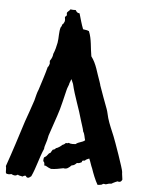

<svg xmlns="http://www.w3.org/2000/svg" viewBox="-64 -797 628 851"><g transform="rotate(5 250.0 -371.5)"><path d="M-9.8 -37.1C-8.8 -34.2 -7.8 -29.3 -7.8 -22.5C-7.8 -15.6 -7.8 -10.7 -6.8 -5.9C-3.9 -2.9 2 -2 5.9 -2C9.8 -2 13.7 -2.9 17.6 -3.9C22.5 -1 28.3 1 33.2 1C38.1 1 42 -1 46.9 -3.9C50.8 1 60.5 0 67.4 2.9C71.3 0 75.2 -2 80.1 -2C85 -2 82 5.9 92.8 5.9C97.7 5.9 101.6 1 106.4 -2C125 -42 133.8 -85.9 152.3 -127.9C152.3 -142.6 162.1 -157.2 167 -188.5C179.7 -228.5 195.3 -268.6 207 -308.6C213.9 -332 218.8 -356.4 224.6 -378.9C227.5 -389.6 229.5 -402.3 234.4 -413.1C237.3 -419.9 238.3 -422.9 239.3 -429.7C242.2 -432.6 239.3 -430.7 246.1 -446.3L254.9 -425.8C267.6 -371.1 290 -320.3 304.7 -265.6C308.6 -251 315.4 -235.4 318.4 -218.8C325.2 -210 326.2 -192.4 330.1 -181.6C319.3 -170.9 300.8 -171.9 290 -161.1C285.2 -161.1 281.2 -160.2 276.4 -160.2C269.5 -160.2 263.7 -161.1 258.8 -164.1C256.8 -162.1 252.9 -161.1 246.1 -162.1C242.2 -159.2 242.2 -156.2 231.4 -152.3C227.5 -147.5 210.9 -135.7 204.1 -135.7C201.2 -128.9 197.3 -129.9 190.4 -127L181.6 -112.3C169.9 -109.4 172.9 -98.6 156.2 -90.8C153.3 -87.9 153.3 -77.1 153.3 -73.2C158.2 -70.3 160.2 -63.5 159.2 -54.7C169.9 -54.7 169.9 -48.8 190.4 -42C209 -42 226.6 -45.9 245.1 -49.8C259.8 -45.9 269.5 -54.7 280.3 -65.4C291 -66.4 295.9 -71.3 302.7 -78.1C313.5 -77.1 315.4 -80.1 323.2 -83C326.2 -86.9 321.3 -91.8 336.9 -91.8C340.8 -96.7 347.7 -99.6 355.5 -102.5C362.3 -87.9 365.2 -74.2 372.1 -59.6C378.9 -39.1 390.6 -8.8 402.3 10.7C409.2 9.8 415 9.8 420.9 7.8C423.8 6.8 424.8 1 436.5 4.9C445.3 4.9 446.3 0 461.9 0C465.8 0 467.8 -3.9 471.7 -4.9C476.6 -7.8 482.4 -9.8 489.3 -12.7C496.1 -9.8 504.9 -9.8 509.8 -22.5C508.8 -34.2 505.9 -44.9 505.9 -55.7C505.9 -67.4 461.9 -191.4 454.1 -210C443.4 -236.3 431.6 -261.7 423.8 -288.1C419.9 -300.8 418 -315.4 413.1 -328.1C400.4 -362.3 387.7 -395.5 376 -429.7C376 -432.6 375 -433.6 371.1 -446.3C356.4 -484.4 349.6 -522.5 325.2 -554.7C318.4 -590.8 319.3 -630.9 304.7 -665C297.9 -668 297.9 -668 278.3 -670.9C269.5 -693.4 263.7 -715.8 256.8 -739.3L254.9 -740.2C248 -740.2 243.2 -744.1 238.3 -752.9C230.5 -752 222.7 -752.9 214.8 -753.9C211.9 -747.1 200.2 -742.2 200.2 -735.4C200.2 -730.5 205.1 -725.6 193.4 -718.8C193.4 -710 198.2 -703.1 191.4 -692.4C190.4 -688.5 186.5 -685.5 183.6 -682.6C183.6 -675.8 181.6 -675.8 178.7 -670.9C171.9 -652.3 174.8 -622.1 170.9 -601.6C168 -585.9 163.1 -566.4 156.2 -550.8C155.3 -540 152.3 -531.2 143.6 -518.6L144.5 -505.9C141.6 -499 141.6 -494.1 136.7 -490.2C127.9 -456.1 116.2 -421.9 105.5 -387.7C98.6 -372.1 95.7 -356.4 90.8 -337.9C80.1 -305.7 69.3 -274.4 57.6 -242.2C35.2 -171.9 13.7 -103.5 -9.8 -37.1Z"/></g></svg>

Font: Caesar Dressing Cyrillic
Style: Regular
Weight: 400
Designer: Dathan Boardman
Foundry: Open Window
Version: Version 1.00;July 2, 2020;FontCreator 13.0.0.2642 64-bit